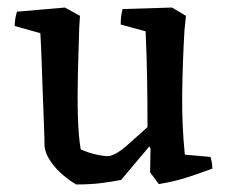

<svg xmlns="http://www.w3.org/2000/svg" viewBox="-20 -477 602 509"><path d="M182 12Q166 3 147 -13Q128 -29 114 -49.5Q100 -70 98 -90Q98 -111 96.5 -147Q95 -183 93.5 -225.5Q92 -268 90.5 -311Q89 -354 87 -389L19 -408Q19 -427 25 -446L152 -457L192 -435L190 -403Q188 -342 186.5 -281Q185 -220 186.5 -168Q188 -116 194 -81Q214 -72 234 -67.5Q254 -63 269 -63Q290 -68 314.5 -89.5Q339 -111 371 -140Q371 -205 370 -267Q369 -329 366 -394L300 -412Q300 -422 301 -432Q302 -442 305 -453L436 -457L473 -435L469 -396Q464 -310 463 -227.5Q462 -145 470 -67L538 -61Q543 -45 543 -30Q513 -19 478.5 -7.5Q444 4 401 11L378 -20L379 -83L376 -89Q357 -66 338.5 -44.5Q320 -23 301 0Q275 5 247.5 8.5Q220 12 182 12Z"/></svg>

Font: Labrada Medium
Style: Regular
Weight: 500
Designer: Mercedes Jáuregui
Foundry: Omnibus-Type Team
Version: Version 1.000; ttfautohint (v1.8.4.7-5d5b)